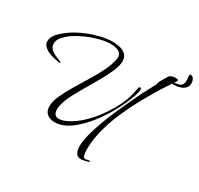

<svg xmlns="http://www.w3.org/2000/svg" viewBox="-186 -933 1420 1371"><g transform="rotate(30 524.0 -247.5)"><path d="M636 210Q602 210 591 185.5Q580 161 580 133Q580 92 594 37Q608 -18 630.5 -79.5Q653 -141 679.5 -202Q706 -263 731 -316.5Q756 -370 775 -408Q790 -437 805.5 -467.5Q821 -498 837 -526V-533Q837 -539 846.5 -556Q856 -573 867 -591Q878 -609 882 -616Q892 -624 905.5 -628Q919 -632 931 -632Q935 -632 944 -630.5Q953 -629 953 -621V-618Q935 -591 917 -564.5Q899 -538 882 -511Q842 -447 800 -371.5Q758 -296 722 -215Q686 -134 663 -52.5Q640 29 637 105V119Q637 127 637.5 145Q638 163 643 178Q648 193 661 193Q669 193 677 190.5Q685 188 693 188Q694 188 697.5 188.5Q701 189 701 191Q701 195 687 199.5Q673 204 657 207Q641 210 636 210ZM339 75Q300 75 275.5 54.5Q251 34 251 -6Q251 -47 274 -97.5Q297 -148 331 -205Q365 -262 401 -320Q437 -378 464.5 -435Q492 -492 500 -542Q501 -544 501 -547Q501 -550 501 -552Q501 -576 486.5 -588.5Q472 -601 451 -605.5Q430 -610 411 -610Q369 -610 321 -597.5Q273 -585 227 -565.5Q181 -546 145 -523Q127 -512 106 -494.5Q85 -477 69.5 -455.5Q54 -434 54 -410Q54 -385 69.5 -368.5Q85 -352 107.5 -341.5Q130 -331 149 -324Q151 -323 158 -320.5Q165 -318 165 -314Q165 -312 161.5 -311.5Q158 -311 156 -311Q148 -311 145 -312Q127 -315 103.5 -321Q80 -327 58 -337Q36 -347 21 -363Q6 -379 6 -402Q6 -430 26 -456Q46 -482 73 -503Q100 -524 120 -537Q161 -563 211.5 -584Q262 -605 315.5 -618Q369 -631 417 -631Q445 -631 474 -624Q503 -617 523 -598Q543 -579 543 -544Q543 -509 523.5 -462.5Q504 -416 474.5 -363.5Q445 -311 413 -257.5Q381 -204 355 -155Q329 -106 318 -67Q314 -54 311.5 -41Q309 -28 309 -14Q309 9 319 24Q329 39 354 39Q374 39 395 31Q416 23 433 13Q477 -11 519 -50Q561 -89 597.5 -136Q634 -183 662.5 -233Q691 -283 708 -329Q719 -358 724.5 -383.5Q730 -409 736 -440Q738 -446 745 -446Q756 -446 756 -436Q756 -425 751.5 -406.5Q747 -388 741 -370Q735 -352 730 -341Q711 -293 682 -238.5Q653 -184 616 -131Q579 -78 537 -34Q495 10 451 39Q427 55 397.5 65Q368 75 339 75ZM943 -582Q929 -582 929 -590Q931 -596 947 -598Q961 -600 975 -603Q989 -606 998.5 -618Q1008 -630 1008 -657Q1008 -662 1007.5 -667.5Q1007 -673 1006 -680Q1006 -682 1005.5 -684.5Q1005 -687 1005 -689Q1005 -705 1013 -705Q1028 -705 1038 -690Q1048 -675 1048 -652Q1048 -628 1032.5 -612.5Q1017 -597 993 -589.5Q969 -582 943 -582Z"/></g></svg>

Font: Bonheur Royale
Style: Regular
Weight: 400
Designer: Robert E. Leuschke
Foundry: Robert E. Leuschke
Version: Version 1.010; ttfautohint (v1.8.3)